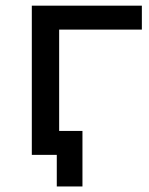

<svg xmlns="http://www.w3.org/2000/svg" viewBox="-20 -550 528 682"><path d="M93 -529.9H483.9V-444.9H166.7L190.1 -467.4V0H93ZM181.7 -25.1 205.1 0H93V-84.9H272.9V112.4H181.7Z"/></svg>

Font: iiserrat Thin
Style: Regular
Weight: 100
Designer: Akira Ohta
Foundry: Akira Ohta
Version: Version 1.200;Glyphs 3.3.1 (3343)